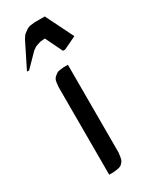

<svg xmlns="http://www.w3.org/2000/svg" viewBox="-165 -643 542 683"><g transform="rotate(-30 105.5 -301.0)"><path d="M-2 -463.9 49.8 -567.9 58.1 -580.1 62 -584 76.2 -594.2 84 -598.1 91.8 -600.1 109.9 -602.1H150.9L207 -488.8L154.8 -463.9H146L111.8 -534.2L91.8 -532.2L76.2 -526.9L70.8 -524.9L58.1 -516.1L6.8 -463.9ZM67.9 0V-359.9L69.8 -377.9L71.8 -387.2L76.2 -395L85 -402.8L92.8 -408.2L102.1 -410.2L119.1 -412.1H136.2V-50.8L133.8 -34.2L131.8 -24.9L127.9 -17.1L119.1 -7.8L110.8 -3.9L102.1 -2L85 0Z"/></g></svg>

Font: Petahja
Style: Regular
Weight: 400
Designer: T. Christopher White
Version: Version 1.1